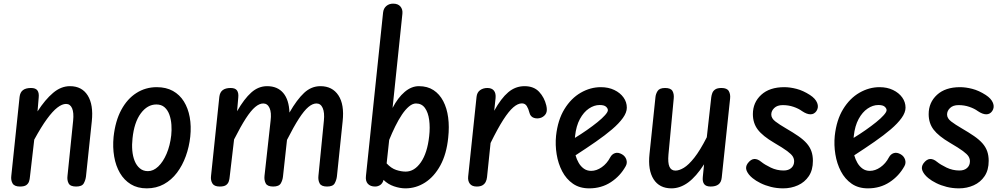

<svg xmlns="http://www.w3.org/2000/svg" viewBox="-20 -1024 5526 1054"><path d="M89.5 0Q59 0 49 -17.2Q39 -34.5 42 -58.5L87.5 -492Q90.5 -517.5 106 -529.2Q121.5 -541 150 -541Q175.5 -541 185.2 -527.8Q195 -514.5 192.5 -489.5L186 -412.5Q228 -477.5 271.5 -514.2Q315 -551 364 -551Q429.5 -551 461.5 -500Q493.5 -449 484 -358.5L452 -55.5Q449.5 -35 439.8 -17.5Q430 0 398 0Q366 0 356.8 -17.2Q347.5 -34.5 350.5 -58.5L381.5 -361.5Q386 -405.5 375.8 -429.5Q365.5 -453.5 342.5 -453.5Q321 -453.5 295 -433.5Q269 -413.5 237.8 -370.8Q206.5 -328 168 -257.5L144.5 -54.5Q143.5 -40.5 139.5 -28.2Q135.5 -16 124.5 -8Q113.5 0 89.5 0Z M785.5 10Q735 10 698.2 -12.5Q661.5 -35 638.5 -74.2Q615.5 -113.5 606.8 -164.5Q598 -215.5 603.5 -272.5Q613 -360 645.8 -420.8Q678.5 -481.5 728.8 -513.5Q779 -545.5 840.5 -545.5Q892 -545.5 929.2 -524.8Q966.5 -504 989.5 -467Q1012.5 -430 1021.5 -380.8Q1030.5 -331.5 1024.5 -274Q1018.5 -218 1000 -166.8Q981.5 -115.5 951.5 -75.8Q921.5 -36 879.8 -13Q838 10 785.5 10ZM707.5 -264.5Q703.5 -230.5 706.2 -198.2Q709 -166 719.2 -140.5Q729.5 -115 747.8 -99.8Q766 -84.5 792 -84.5Q822 -84.5 848.8 -110Q875.5 -135.5 894.5 -180Q913.5 -224.5 920 -281Q923 -309 921 -338.8Q919 -368.5 910 -394Q901 -419.5 883.5 -435Q866 -450.5 838.5 -450.5Q789 -450.5 752.8 -401.5Q716.5 -352.5 707.5 -264.5Z M1186 0Q1156 0 1145.8 -17.2Q1135.5 -34.5 1138.5 -58.5L1184 -492Q1187 -517.5 1202.5 -529.2Q1218 -541 1246 -541Q1271.5 -541 1281 -527.5Q1290.5 -514 1288 -489L1281.5 -413.5Q1320.5 -481.5 1359.5 -516.2Q1398.5 -551 1446.5 -551Q1503 -551 1534.8 -513.8Q1566.5 -476.5 1569 -406Q1610 -477.5 1649.5 -514.2Q1689 -551 1739 -551Q1804.5 -551 1837.8 -500.5Q1871 -450 1861 -358.5L1829.5 -55.5Q1827 -35 1817.2 -17.5Q1807.5 0 1775.5 0Q1744 0 1734.8 -17.2Q1725.5 -34.5 1728 -58.5L1758 -361.5Q1762.5 -406 1751.5 -431Q1740.5 -456 1717.5 -456Q1696 -456 1672.8 -436.5Q1649.5 -417 1621 -373Q1592.5 -329 1555.5 -256L1533.5 -55.5Q1531.5 -35 1521.5 -17.5Q1511.5 0 1479.5 0Q1448 0 1438.8 -17.2Q1429.5 -34.5 1432 -58.5L1465.5 -361.5Q1471 -406 1459.8 -431Q1448.5 -456 1425 -456Q1404 -456 1380.8 -436.5Q1357.5 -417 1329.5 -373.8Q1301.5 -330.5 1265 -258.5L1241 -54.5Q1240 -41 1236 -28.5Q1232 -16 1221 -8Q1210 0 1186 0Z M2039 0Q2013 0 1999.2 -15.2Q1985.5 -30.5 1989 -59L2083 -955.5Q2085.5 -978 2100.8 -991Q2116 -1004 2138 -1004Q2165 -1004 2178.2 -988.2Q2191.5 -972.5 2189 -948.5L2135 -431.5Q2164 -487.5 2201.2 -519.2Q2238.5 -551 2279.5 -551Q2326.5 -551 2359.8 -529.2Q2393 -507.5 2413.2 -468.8Q2433.5 -430 2440.2 -379Q2447 -328 2440.5 -268.5Q2431.5 -178.5 2397.5 -116.2Q2363.5 -54 2313.5 -22Q2263.5 10 2205.5 10Q2176 10 2142.8 -1.2Q2109.5 -12.5 2085.5 -36.5Q2080.5 -17.5 2067.8 -8.8Q2055 0 2039 0ZM2102.5 -127Q2127.5 -100 2155 -91Q2182.5 -82 2207 -82Q2255 -82 2290.5 -133.2Q2326 -184.5 2336 -276.5Q2341.5 -324.5 2336 -365.5Q2330.5 -406.5 2312.8 -431.2Q2295 -456 2263.5 -456Q2245 -456 2225.2 -439.5Q2205.5 -423 2186.5 -394.8Q2167.5 -366.5 2149.8 -330.5Q2132 -294.5 2116.5 -256Z M2597 0Q2571 0 2559.2 -15.5Q2547.5 -31 2550 -55L2596 -492Q2598.5 -516.5 2615.2 -528.8Q2632 -541 2655.5 -541Q2679.5 -541 2691.2 -526.8Q2703 -512.5 2700.5 -485.5L2693 -416Q2730.5 -484 2770 -517.5Q2809.5 -551 2859.5 -551Q2910.5 -551 2939.5 -520Q2968.5 -489 2979 -445Q2985.5 -417 2977.5 -401.5Q2969.5 -386 2951 -378Q2930 -370.5 2910.8 -377Q2891.5 -383.5 2886 -406.5Q2881 -427 2871.8 -441.8Q2862.5 -456.5 2845 -456.5Q2823 -456.5 2798 -435Q2773 -413.5 2742.5 -366Q2712 -318.5 2673 -239L2653.5 -51Q2652 -37 2646.2 -25.5Q2640.5 -14 2628.8 -7Q2617 0 2597 0Z M3214.5 10Q3162 10 3125.2 -15.5Q3088.5 -41 3066.2 -83.5Q3044 -126 3035.8 -177Q3027.5 -228 3032.5 -278.5Q3042 -365.5 3078.5 -425Q3115 -484.5 3168 -515Q3221 -545.5 3278.5 -545.5Q3320 -545.5 3352.2 -530Q3384.5 -514.5 3402.8 -489Q3421 -463.5 3421 -433Q3421 -406.5 3399.5 -376.5Q3378 -346.5 3340 -314Q3302 -281.5 3250.5 -245.8Q3199 -210 3139.5 -171.5Q3145.5 -149.5 3156.8 -130Q3168 -110.5 3185.2 -98.2Q3202.5 -86 3225 -86Q3254.5 -86 3283.2 -106Q3312 -126 3330 -160.5Q3339.5 -178 3356.5 -183.5Q3373.5 -189 3394.5 -177Q3412.5 -166.5 3418.5 -147.8Q3424.5 -129 3415 -112Q3385 -57.5 3333.2 -23.8Q3281.5 10 3214.5 10ZM3136 -267Q3169.5 -287.5 3201.8 -310Q3234 -332.5 3260 -353.5Q3286 -374.5 3301.5 -392Q3317 -409.5 3317 -419Q3317 -429 3306.8 -438.2Q3296.5 -447.5 3272 -447.5Q3241.5 -447.5 3212.8 -428Q3184 -408.5 3163.5 -370.8Q3143 -333 3137 -278Z M3666 10Q3600 10 3568 -40Q3536 -90 3545.5 -178.5L3578 -489Q3579.5 -508 3590 -524.5Q3600.5 -541 3631 -541Q3662.5 -541 3671.8 -524.2Q3681 -507.5 3678.5 -483.5L3649.5 -175.5Q3645.5 -130 3655 -108.8Q3664.5 -87.5 3688 -87.5Q3708.5 -87.5 3734.2 -103Q3760 -118.5 3791.5 -158.2Q3823 -198 3860 -270.5L3884.5 -490Q3886 -502 3890.5 -513.8Q3895 -525.5 3906.5 -533.2Q3918 -541 3940.5 -541Q3971 -541 3980.8 -524Q3990.5 -507 3988 -483.5L3942 -49Q3939.5 -23.5 3924.2 -11.8Q3909 0 3881 0Q3855.5 0 3845.5 -13.5Q3835.5 -27 3838 -52L3845 -122Q3801.5 -54.5 3757.5 -22.2Q3713.5 10 3666 10Z M4279.5 10Q4244 10 4212.2 2Q4180.5 -6 4154.8 -18.8Q4129 -31.5 4111.5 -46Q4088 -65 4079 -86.2Q4070 -107.5 4085 -128Q4102 -150 4120.2 -151.2Q4138.5 -152.5 4159 -135.5Q4178 -120 4211.2 -104Q4244.5 -88 4282 -88Q4308.5 -88 4324 -102Q4339.5 -116 4339.5 -138.5Q4339.5 -152.5 4332 -165Q4324.5 -177.5 4301.2 -194.8Q4278 -212 4230 -240Q4167 -277 4140 -312.5Q4113 -348 4113 -397.5Q4113 -461.5 4158.8 -503.5Q4204.5 -545.5 4285.5 -545.5Q4316.5 -545.5 4352.5 -536.2Q4388.5 -527 4426.5 -502.5Q4456.5 -483 4466 -459Q4475.5 -435 4462 -414.5Q4449.5 -396.5 4429.2 -396.5Q4409 -396.5 4383 -414Q4364 -428 4336.2 -437.5Q4308.5 -447 4277 -447Q4247 -447 4230.5 -431.2Q4214 -415.5 4214 -395.5Q4214 -374.5 4236.5 -357.2Q4259 -340 4293.5 -320Q4334 -296.5 4362.5 -276.8Q4391 -257 4408.5 -237Q4426 -217 4434.2 -193.8Q4442.5 -170.5 4442.5 -141Q4442.5 -90.5 4420 -57Q4397.5 -23.5 4360.2 -6.8Q4323 10 4279.5 10Z M4744.5 10Q4692 10 4655.2 -15.5Q4618.5 -41 4596.2 -83.5Q4574 -126 4565.8 -177Q4557.5 -228 4562.5 -278.5Q4572 -365.5 4608.5 -425Q4645 -484.5 4698 -515Q4751 -545.5 4808.5 -545.5Q4850 -545.5 4882.2 -530Q4914.5 -514.5 4932.8 -489Q4951 -463.5 4951 -433Q4951 -406.5 4929.5 -376.5Q4908 -346.5 4870 -314Q4832 -281.5 4780.5 -245.8Q4729 -210 4669.5 -171.5Q4675.5 -149.5 4686.8 -130Q4698 -110.5 4715.2 -98.2Q4732.5 -86 4755 -86Q4784.5 -86 4813.2 -106Q4842 -126 4860 -160.5Q4869.5 -178 4886.5 -183.5Q4903.5 -189 4924.5 -177Q4942.5 -166.5 4948.5 -147.8Q4954.5 -129 4945 -112Q4915 -57.5 4863.2 -23.8Q4811.5 10 4744.5 10ZM4666 -267Q4699.5 -287.5 4731.8 -310Q4764 -332.5 4790 -353.5Q4816 -374.5 4831.5 -392Q4847 -409.5 4847 -419Q4847 -429 4836.8 -438.2Q4826.5 -447.5 4802 -447.5Q4771.5 -447.5 4742.8 -428Q4714 -408.5 4693.5 -370.8Q4673 -333 4667 -278Z M5244.5 10Q5209 10 5177.2 2Q5145.5 -6 5119.8 -18.8Q5094 -31.5 5076.5 -46Q5053 -65 5044 -86.2Q5035 -107.5 5050 -128Q5067 -150 5085.2 -151.2Q5103.5 -152.5 5124 -135.5Q5143 -120 5176.2 -104Q5209.5 -88 5247 -88Q5273.5 -88 5289 -102Q5304.5 -116 5304.5 -138.5Q5304.5 -152.5 5297 -165Q5289.5 -177.5 5266.2 -194.8Q5243 -212 5195 -240Q5132 -277 5105 -312.5Q5078 -348 5078 -397.5Q5078 -461.5 5123.8 -503.5Q5169.5 -545.5 5250.5 -545.5Q5281.5 -545.5 5317.5 -536.2Q5353.5 -527 5391.5 -502.5Q5421.5 -483 5431 -459Q5440.5 -435 5427 -414.5Q5414.5 -396.5 5394.2 -396.5Q5374 -396.5 5348 -414Q5329 -428 5301.2 -437.5Q5273.5 -447 5242 -447Q5212 -447 5195.5 -431.2Q5179 -415.5 5179 -395.5Q5179 -374.5 5201.5 -357.2Q5224 -340 5258.5 -320Q5299 -296.5 5327.5 -276.8Q5356 -257 5373.5 -237Q5391 -217 5399.2 -193.8Q5407.5 -170.5 5407.5 -141Q5407.5 -90.5 5385 -57Q5362.5 -23.5 5325.2 -6.8Q5288 10 5244.5 10Z"/></svg>

Font: Edu SA Hand Medium
Style: Regular
Weight: 500
Designer: Tina and Corey Anderson, Eben Sorkin, Mirko Velimirovic
Foundry: Google for Education
Version: Version 2.000